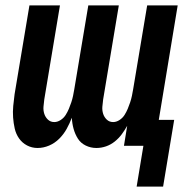

<svg xmlns="http://www.w3.org/2000/svg" viewBox="-20 -540 707 711"><path d="M486 151 511 0H439L451 -74Q442 -58 431 -43Q420 -28 405 -16Q390 -4 372.5 2Q355 8 337 8Q316 8 297.5 -1Q279 -10 268.5 -26.5Q258 -43 252.5 -63Q247 -83 246 -104Q238 -83 227 -63Q216 -43 199.5 -26.5Q183 -10 162 -1Q141 8 119 8Q98 8 80 -1.5Q62 -11 50.5 -27.5Q39 -44 34.5 -64Q30 -84 28.5 -105Q27 -126 29 -147.5Q31 -169 34 -191L89 -520H202L144 -172Q142 -158 141 -144.5Q140 -131 144 -118.5Q148 -106 157.5 -97Q167 -88 181 -88Q193 -88 204.5 -95.5Q216 -103 223 -114Q230 -125 235 -137Q240 -149 244 -161Q248 -173 250.5 -185Q253 -197 255 -209L307 -520H420L362 -172Q360 -158 359 -144.5Q358 -131 362 -118.5Q366 -106 375.5 -97Q385 -88 399 -88Q411 -88 422.5 -95.5Q434 -103 441 -114Q448 -125 453 -137Q458 -149 462 -161Q466 -173 468.5 -185Q471 -197 473 -209L525 -520H638L568 -96H625L584 151Z"/></svg>

Font: Iosevka Custom
Style: Bold Italic
Weight: 700
Italic angle: -9°
Designer: Belleve Invis
Foundry: Belleve Invis
Version: Version 30.3.1; ttfautohint (v1.8.3)